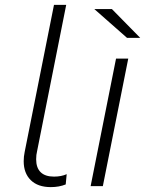

<svg xmlns="http://www.w3.org/2000/svg" viewBox="-20 -762 599 786"><path d="M77 -102Q77 -121 81 -140L201 -742H251L132 -144Q128 -128 128 -110Q128 -75 146.5 -57Q165 -39 201 -39Q231 -39 253 -49L249 -7Q222 4 188 4Q135 4 106 -24.5Q77 -53 77 -102Z M455 -522H505L401 0H351ZM366 -725H438L554 -607H500Z"/></svg>

Font: Montserrat Alternates Light
Style: Italic
Weight: 300
Italic angle: -11.3°
Designer: Julieta Ulanovsky
Foundry: Julieta Ulanovsky
Version: Version 7.200